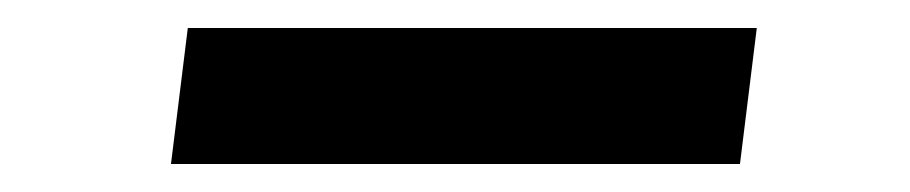

<svg xmlns="http://www.w3.org/2000/svg" viewBox="-20 -117 649 137"><path d="M114 -97H520L508 0H102Z"/></svg>

Font: Josefin Sans Thin SemiBold
Style: Italic
Weight: 600
Italic angle: -7°
Version: Version 2.000